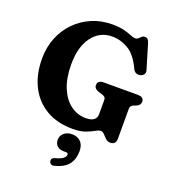

<svg xmlns="http://www.w3.org/2000/svg" viewBox="-175 -848 1130 1267"><g transform="rotate(20 390.0 -214.0)"><path d="M686.5 -23Q686.5 19.5 647 19.5Q627.5 19.5 614 6.5Q600.5 -6.5 589 -19.5Q577.5 -32.5 564 -32.5Q549.5 -32.5 527.5 -19.8Q505.5 -7 470.8 6Q436 19 382.5 19Q273.5 19 195.8 -27Q118 -73 76.5 -155.8Q35 -238.5 35 -349.5Q35 -428.5 62.2 -496Q89.5 -563.5 138.5 -613.5Q187.5 -663.5 253 -691.2Q318.5 -719 394.5 -719Q447 -719 479.5 -710.2Q512 -701.5 532 -692.8Q552 -684 565.5 -684Q578.5 -684 586.8 -691.8Q595 -699.5 603.2 -707.2Q611.5 -715 624.5 -715Q639 -715 646.2 -706.8Q653.5 -698.5 659 -679L709.5 -510.5Q714 -494 705 -481.8Q696 -469.5 679.5 -466.5Q664 -463.5 651 -469.8Q638 -476 630 -493.5Q589.5 -580 535.5 -611.8Q481.5 -643.5 421.5 -643.5Q334.5 -643.5 281.8 -572.8Q229 -502 229 -379Q229 -282 257.2 -214.8Q285.5 -147.5 333.2 -112.5Q381 -77.5 440 -77.5Q478.5 -77.5 496.5 -92Q514.5 -106.5 514.5 -132V-231Q514.5 -244.5 508 -251Q501.5 -257.5 486 -262L463 -269Q447.5 -274.5 438.2 -283Q429 -291.5 429 -305.5Q429 -339.5 472.5 -339.5H710.5Q754 -339.5 754 -306Q754 -282 727.5 -270.5L713.5 -265.5Q701 -261 693.8 -253.8Q686.5 -246.5 686.5 -231ZM380 178Q347.5 178 331.5 161.8Q315.5 145.5 315.5 119.5Q315.5 90 337.8 71.5Q360 53 392.5 53Q430 53 453.5 75.5Q477 98 477 142Q477 197.5 449 234.5Q421 271.5 355.5 288.5Q340 293 330.5 287.5Q321 282 318.5 271Q312.5 247.5 341.5 239.5Q381 229 395.5 216.2Q410 203.5 410 190.5Q410 178 394 178Z"/></g></svg>

Font: Fraunces 9pt Soft
Style: Bold
Weight: 700
Version: Version 1.000;[b76b70a41]